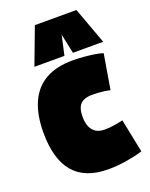

<svg xmlns="http://www.w3.org/2000/svg" viewBox="-149 -867 746 955"><g transform="rotate(-20 224.0 -389.5)"><path d="M14 -271Q14 -366 43 -430.5Q72 -495 129.5 -527.5Q187 -560 272 -560Q302 -560 331.5 -557.5Q361 -555 387 -551Q413 -547 431 -541L400 -356Q385 -360 369 -362Q353 -364 337 -365Q321 -366 305 -366Q278 -366 259.5 -357Q241 -348 232.5 -329Q224 -310 224 -279Q224 -247 233.5 -225.5Q243 -204 261 -193Q279 -182 306 -182Q322 -182 337.5 -183.5Q353 -185 369 -188Q385 -191 404 -195L440 -18Q406 -7 355.5 1.5Q305 10 257 10Q134 10 74 -60.5Q14 -131 14 -271ZM84 -595 157 -789H377L448 -595H288L266 -699L243 -595Z"/></g></svg>

Font: Georama SemiCondensed Black
Style: Regular
Weight: 900
Width: 4
Designer: Jean-Baptiste Levee
Foundry: Production Type
Version: Version 1.001